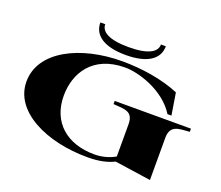

<svg xmlns="http://www.w3.org/2000/svg" viewBox="-147 -1139 1581 1372"><g transform="rotate(20 643.5 -453.5)"><path d="M683 -430V-406C769 -399 833 -406 833 -306V-62C787 -35 731 -21 676 -21C467 -21 328 -140 328 -341C328 -509 423 -680 674 -680C773 -680 976 -621 1070 -470H1100L1073 -637C948 -690 788 -715 638 -715C322 -715 43 -578 43 -345C43 -117 325 15 638 15C730 15 792 -2 838 -25L1113 15V-306C1113 -408 1189 -399 1263 -406V-430ZM432 -922H395C395 -824 480 -765 644 -765C808 -765 893 -824 893 -922H856C856 -866 796 -825 644 -825C492 -825 432 -866 432 -922Z"/></g></svg>

Font: Sprat Extended Black
Style: Regular
Weight: 900
Width: 9
Designer: Ethan Nakache
Foundry: Collletttivo
Version: Version 2.000;Glyphs 3.2 (3217)